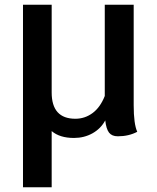

<svg xmlns="http://www.w3.org/2000/svg" viewBox="-20 -570 663 810"><path d="M559 -14Q523 5 477 5Q452 5 440 -10.5Q428 -26 424 -62Q405 -27 370 -7.5Q335 12 292 12Q232 12 198 -17V220H77V-550H198V-180Q198 -69 298 -69Q338 -69 370.5 -93Q403 -117 422 -165V-550H544V-126Q544 -47 559 -14Z"/></svg>

Font: Krub SemiBold
Style: Regular
Weight: 600
Version: Version 1.000; ttfautohint (v1.6)